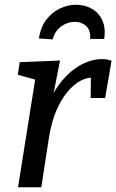

<svg xmlns="http://www.w3.org/2000/svg" viewBox="-20 -789 490 809"><path d="M56 0 136 -503 170 -442 55 -474 63 -527 233 -534 196 -346 166 -295Q186 -373 225.5 -428Q265 -483 313.5 -511.5Q362 -540 409 -540Q433 -540 450 -533L423 -376H362L363 -473L376 -462Q348 -464 319 -448.5Q290 -433 263.5 -401Q237 -369 217 -322Q197 -275 187 -214L154 0ZM300 -769Q336 -769 365.5 -753Q395 -737 410.5 -704.5Q426 -672 419 -625H360Q362 -663 342.5 -680Q323 -697 296 -697Q264 -697 237.5 -677.5Q211 -658 202 -623L144 -627Q151 -675 175.5 -706.5Q200 -738 233 -753.5Q266 -769 300 -769Z"/></svg>

Font: Bitter Thin Medium
Style: Italic
Weight: 500
Italic angle: -9°
Version: Version 3.021